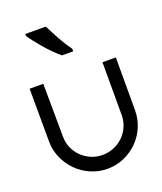

<svg xmlns="http://www.w3.org/2000/svg" viewBox="-140 -851 797 942"><g transform="rotate(-20 258.5 -380.0)"><path d="M413.1 -225.3V-500H482.8V-225.3Q482.8 -178.8 465.4 -137.9Q448 -97 417.4 -66.4Q386.9 -35.9 346 -17.9Q305.1 0 259.1 0Q213.1 0 172 -17.9Q130.8 -35.9 100.5 -66.4Q70.2 -97 52 -137.9Q33.8 -178.8 33.8 -225.3V-225.8L32.8 -500H104L106.1 -225.8V-225.3Q106.1 -192.9 117.9 -164.9Q129.8 -136.9 151 -116.4Q172.2 -96 199.5 -84.1Q226.8 -72.2 259.1 -72.2Q290.9 -72.2 318.9 -84.1Q347 -96 367.9 -116.4Q388.9 -136.9 401 -164.9Q413.1 -192.9 413.1 -225.3ZM296.5 -599.5H237.9Q220.7 -613.6 200.8 -633.6Q180.8 -653.5 162.1 -675.3Q143.4 -697 128 -716.9Q112.6 -736.9 104.5 -749.5V-759.6H211.6Q219.7 -743.9 229.8 -723.7Q239.9 -703.5 251.3 -683.6Q262.6 -663.6 274.2 -645.2Q285.9 -626.8 296.5 -612.6Z"/></g></svg>

Font: Myanmar KatKuu
Style: Regular
Weight: 400
Designer: Khon Soe Zaw Thu
Foundry: MPUA
Version: Version 1.00 September 13, 2016, initial release